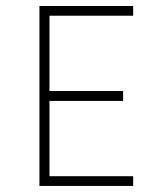

<svg xmlns="http://www.w3.org/2000/svg" viewBox="-20 -615 510 635"><path d="M420.4 -563V-595.2H110.4V0H420.4V-32.2H143.6V-281.2H387.2V-314H143.6V-563Z"/></svg>

Font: Now ExtraLight
Style: Regular
Weight: 200
Designer: Alfredo Marco Pradil
Foundry: Alfredo Marco Pradil
Version: Version 1.200;hotconv 1.0.109;makeotfexe 2.5.65596